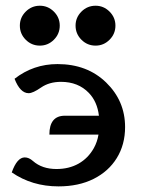

<svg xmlns="http://www.w3.org/2000/svg" viewBox="-20 -646 496 670"><path d="M184.1 4.4Q91.8 4.4 21 -44.4Q39.6 -96.7 66.4 -96.7Q81.1 -96.7 95.2 -84Q127 -56.2 177.2 -56.2Q220.7 -56.2 254.2 -75Q287.6 -93.8 307.6 -129.4Q319.3 -150.4 323.7 -176.3H152.3Q152.3 -242.2 206.5 -242.2H325.2Q319.3 -291.5 290 -321.8Q252.9 -360.4 192.9 -360.4Q151.9 -360.4 123.3 -340.6Q94.7 -320.8 80.1 -320.8Q50.3 -320.8 30.8 -371.1Q96.7 -422.4 180.7 -422.4Q284.2 -422.4 350.3 -358.2Q416.5 -293.9 416.5 -202.6Q416.5 -141.6 387.7 -94.7Q358.9 -47.9 306.6 -21.7Q254.4 4.4 184.1 4.4ZM313.5 -486.8Q284.7 -486.8 264.2 -507.3Q243.7 -527.8 243.7 -556.6Q243.7 -585 264.2 -605.5Q284.7 -626 313.5 -626Q341.8 -626 362.3 -605.5Q382.8 -585 382.8 -556.6Q382.8 -527.8 362.3 -507.3Q341.8 -486.8 313.5 -486.8ZM119.1 -486.8Q90.3 -486.8 69.8 -507.3Q49.3 -527.8 49.3 -556.6Q49.3 -585 69.8 -605.5Q90.3 -626 119.1 -626Q147.5 -626 168 -605.5Q188.5 -585 188.5 -556.6Q188.5 -527.8 168 -507.3Q147.5 -486.8 119.1 -486.8Z"/></svg>

Font: Bainsley
Style: Regular
Weight: 400
Designer: Paul James MIller
Foundry: High-Logic / Made with FontCreator
Version: Version 1.411;March 28, 2021;FontCreator 13.0.0.2683 64-bit